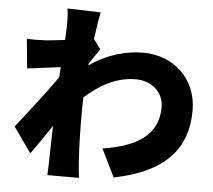

<svg xmlns="http://www.w3.org/2000/svg" viewBox="-58 -884 1116 1005"><g transform="rotate(5 500.0 -381.0)"><path d="M261 -722 258 -655C220 -650 184 -646 157 -644C115 -642 90 -642 58 -643L73 -489L248 -511L244 -457C184 -371 90 -251 34 -181L128 -48C156 -85 196 -145 234 -201L230 -25C230 -9 229 32 227 58H393C390 33 386 -10 385 -28C378 -124 378 -222 378 -298L379 -363C459 -435 545 -482 646 -482C728 -482 792 -427 792 -348C792 -201 681 -134 502 -106L574 40C839 -13 955 -142 955 -345C955 -509 834 -624 672 -624C586 -624 488 -600 391 -533L392 -543C410 -569 433 -605 446 -622L408 -673C416 -733 424 -784 431 -815L256 -820C262 -786 261 -754 261 -722Z"/></g></svg>

Font: Noto Sans CJK TC Black
Style: Regular
Weight: 900
Designer: Ryoko NISHIZUKA 西塚涼子 (kana, bopomofo & ideographs); Paul D. Hunt (Latin, Greek & Cyrillic); Sandoll Communications 산돌커뮤니
Foundry: Adobe
Version: Version 2.004;hotconv 1.0.118;makeotfexe 2.5.65603